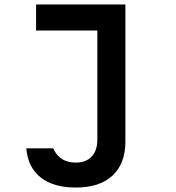

<svg xmlns="http://www.w3.org/2000/svg" viewBox="-20 -625 790 862"><path d="M142 -605H543V10Q543 109 485.5 163Q428 217 320 217Q220 217 162.5 171.5Q105 126 98 41H219Q233 73 258.5 89Q284 105 320 105Q366 105 391.5 78Q417 51 417 2V-488H142Z"/></svg>

Font: Martian Mono SemiExpanded Medium
Style: Regular
Weight: 500
Width: 6
Designer: Roman Shamin
Foundry: Evil Martians
Version: Version 1.000